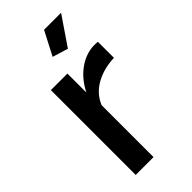

<svg xmlns="http://www.w3.org/2000/svg" viewBox="-232 -784 837 837"><g transform="rotate(-45 187.0 -365.0)"><path d="M246 -598 174 -620 231 -730H336ZM360 -428Q296 -426 246.5 -398.5Q197 -371 176 -320V0H66V-523H168V-406Q195 -460 238.5 -492.5Q282 -525 332 -528Q342 -528 348.5 -528Q355 -528 360 -527Z"/></g></svg>

Font: Oxford Sans SemiBold
Style: Regular
Weight: 600
Designer: Matt McInerney, Pablo Impallari, Rodrigo Fuenzalida
Foundry: Matt McInerney, Pablo Impallari, Rodrigo Fuenzalida
Version: Version 3.000g; ttfautohint (v1.5) -l 8 -r 28 -G 28 -x 14 -D